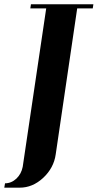

<svg xmlns="http://www.w3.org/2000/svg" viewBox="-53 -635 451 886"><path d="M-33.2 231 -29.8 210.9Q-0.5 210.9 22.9 189Q45.4 167.5 51.8 134.8L160.2 -596.2H86.9L89.8 -615.2H377.9L375 -596.2H303.2L204.1 77.1Q195.3 140.1 146 186Q97.2 231 38.1 231Z"/></svg>

Font: Hjet
Style: Italic
Weight: 400
Designer: T. Christopher White
Version: Version 1.2